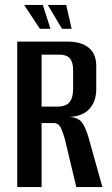

<svg xmlns="http://www.w3.org/2000/svg" viewBox="-20 -760 457 780"><path d="M50 0V-591H254Q310 -591 340.5 -566Q371 -541 371 -492V-398Q371 -349 344 -318.5Q317 -288 264 -285Q298 -282 312.5 -263Q327 -244 339 -204L396 0H290L243 -197Q236 -222 227 -241Q218 -260 198 -260H149V0ZM149 -327H213Q248 -327 262.5 -345Q277 -363 277 -400V-475Q277 -508 263.5 -523Q250 -538 222 -538H149ZM271 -643H232L174 -740H249ZM185 -643H142L78 -740H154Z"/></svg>

Font: Alumni Sans Thin SemiBold
Style: Regular
Weight: 600
Version: Version 1.018